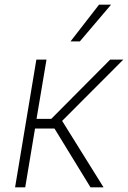

<svg xmlns="http://www.w3.org/2000/svg" viewBox="-20 -800 547 820"><path d="M44.4 0 135.3 -545.5H178.6L136 -292.3H198.9L450.6 -545.5H506.7L245.4 -283.7L422.2 0H366.5L212.7 -251.1H129.6L87.7 0ZM281.2 -623.2 403.1 -780.2H454.5L321 -623.2Z"/></svg>

Font: Inter UI Extra Light
Style: Italic
Weight: 200
Italic angle: -9.39999°
Designer: Rasmus Andersson
Foundry: rsms
Version: 3.2;8d6f07862